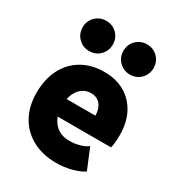

<svg xmlns="http://www.w3.org/2000/svg" viewBox="-185 -889 932 1012"><g transform="rotate(30 281.0 -382.5)"><path d="M309.6 7.8Q226.6 7.8 164.8 -25.4Q103 -58.6 69.1 -119.4Q35.2 -180.2 35.2 -261.7Q35.2 -344.7 66.9 -406.2Q98.6 -467.8 156.5 -501.5Q214.4 -535.2 292 -535.2Q363.8 -535.2 416.5 -504.4Q469.2 -473.6 498.3 -417.7Q527.3 -361.8 527.3 -286.1Q527.3 -265.1 525.4 -243.7Q523.4 -222.2 519.5 -208H173.8V-311.5H364.3Q364.3 -339.4 354.7 -360.1Q345.2 -380.9 327.9 -392.1Q310.5 -403.3 287.1 -403.3Q256.3 -403.3 233.4 -386.5Q210.4 -369.6 198 -339.4Q185.5 -309.1 185.5 -267.6Q185.5 -225.1 200.9 -193.6Q216.3 -162.1 244.1 -145Q272 -127.9 309.6 -127.9Q344.2 -127.9 374.5 -136.7Q404.8 -145.5 420.9 -159.2L472.7 -34.2Q444.3 -15.1 399.7 -3.7Q355 7.8 309.6 7.8ZM413.1 -589.8Q374.5 -589.8 347.9 -616.5Q321.3 -643.1 321.3 -681.6Q321.3 -720.7 347.9 -747.1Q374.5 -773.4 413.1 -773.4Q452.1 -773.4 478.5 -747.1Q504.9 -720.7 504.9 -681.6Q504.9 -643.1 478.5 -616.5Q452.1 -589.8 413.1 -589.8ZM165 -589.8Q126.5 -589.8 99.9 -616.5Q73.2 -643.1 73.2 -681.6Q73.2 -720.7 99.9 -747.1Q126.5 -773.4 165 -773.4Q204.1 -773.4 230.5 -747.1Q256.8 -720.7 256.8 -681.6Q256.8 -643.1 230.5 -616.5Q204.1 -589.8 165 -589.8Z"/></g></svg>

Font: Reddit Mono Black
Style: Regular
Weight: 900
Monospace: yes
Designer: Stephen Hutchings
Foundry: Reddit
Version: Version 1.014